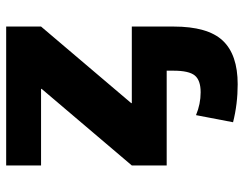

<svg xmlns="http://www.w3.org/2000/svg" viewBox="-104 -456 790 622"><g transform="rotate(-90 291.0 -145.0)"><path d="M268 -113H516V-68V0V22Q516 133 470.5 181.5Q425 230 329 230Q265 230 206 215L229 95Q265 110 303 110Q342 110 357.5 91Q373 72 373 22V0H66V-113L314 -405V-407H66V-520H516V-407L268 -115Z"/></g></svg>

Font: M PLUS 1p ExtraBold
Style: Regular
Weight: 800
Version: Version 1.062